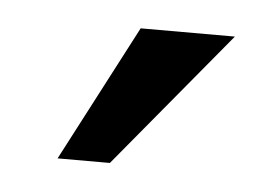

<svg xmlns="http://www.w3.org/2000/svg" viewBox="-28 -786 288 218"><g transform="rotate(5 116.0 -677.5)"><path d="M43.9 -599.6 125 -754.9H232.4L103.5 -599.6Z"/></g></svg>

Font: Padauk
Style: Bold
Weight: 700
Designer: Debbi Hosken, Becca Hirsbrunner Spalinger
Foundry: SIL International
Version: Version 5.003